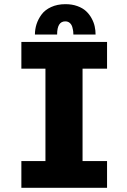

<svg xmlns="http://www.w3.org/2000/svg" viewBox="-20 -901 610 921"><path d="M147.5 -735.5Q147.5 -760.5 155.2 -784.8Q163 -809 179.2 -831.2Q195.5 -853.5 225.2 -867.2Q255 -881 294 -881Q325.5 -881 351 -871.8Q376.5 -862.5 392.5 -847.8Q408.5 -833 419.2 -813.5Q430 -794 434.2 -774.5Q438.5 -755 438.5 -735.5H332Q332 -742.5 331.2 -749.8Q330.5 -757 327.2 -769.8Q324 -782.5 315.2 -790.5Q306.5 -798.5 293 -798.5Q254 -798.5 254 -735.5ZM493.5 -571.5H376V-128.5H493.5V0H82.5V-128.5H198V-571.5H82.5V-700H493.5Z"/></svg>

Font: League Mono Narrow ExtraBold
Style: Regular
Weight: 800
Width: 3
Designer: Tyler Finck
Foundry: The League of Moveable Type / Tyler Finck
Version: Version 2.210